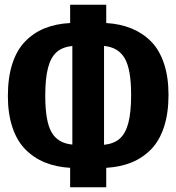

<svg xmlns="http://www.w3.org/2000/svg" viewBox="-20 -751 744 810"><path d="M690.9 -351.1Q690.9 -273.9 671.9 -215.6Q652.8 -157.2 617.2 -120.8Q581.5 -84.5 534.4 -65.4Q487.3 -46.4 428.2 -43V39.1H275.9V-43Q217.3 -46.4 170.2 -65.4Q123 -84.5 87.4 -120.4Q51.8 -156.2 32.5 -213.6Q13.2 -271 13.2 -346.2Q13.2 -424.3 32.2 -482.7Q51.3 -541 86.9 -577.1Q122.6 -613.3 169.7 -632.1Q216.8 -650.9 275.9 -653.8V-731H428.2V-653.8Q486.8 -650.4 533.9 -631.3Q581.1 -612.3 616.7 -576.7Q652.3 -541 671.6 -483.6Q690.9 -426.3 690.9 -351.1ZM418.9 -140.1Q460.9 -144.5 485.4 -166.3Q509.8 -188 521.5 -232.4Q533.2 -276.9 533.2 -351.1Q533.2 -458.5 506.1 -505.1Q479 -551.8 418.9 -557.1ZM170.9 -346.2Q170.9 -238.8 197.8 -192.6Q224.6 -146.5 285.2 -141.1V-557.1Q243.2 -552.7 218.8 -531Q194.3 -509.3 182.6 -464.8Q170.9 -420.4 170.9 -346.2Z"/></svg>

Font: Fira Sans Compressed
Style: Bold
Weight: 700
Width: 1
Designer: Carrois Corporate & Edenspiekermann AG
Foundry: Carrois Corporate GbR & Edenspiekermann AG
Version: Version 4.203;PS 004.203;hotconv 1.0.88;makeotf.lib2.5.64775